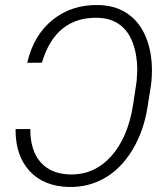

<svg xmlns="http://www.w3.org/2000/svg" viewBox="-20 -741 675 771"><path d="M101.6 -222.7Q101.6 -136.2 143.1 -89.4Q184.6 -42.5 260.7 -40.5Q358.4 -38.1 426.3 -113.5Q494.1 -189 514.6 -321.3L528.8 -416L531.2 -460Q531.2 -519 513.7 -567.6Q496.1 -616.2 460.4 -642.1Q424.8 -668 374.5 -669.4Q289.6 -672.4 232.4 -627Q175.3 -581.5 148.4 -489.3L89.4 -488.8Q114.7 -600.1 192.1 -661.9Q269.5 -723.6 377 -720.7Q440.4 -719.2 487.5 -689.2Q534.7 -659.2 560.8 -603.3Q586.9 -547.4 589.8 -475.6Q591.3 -437.5 586.4 -399.9L572.3 -310.5Q557.1 -213.9 511.7 -138.9Q466.3 -64 401.1 -26.4Q335.9 11.2 257.8 9.8Q155.8 7.8 98.6 -54.4Q41.5 -116.7 42.5 -222.7Z"/></svg>

Font: Roboto Light
Style: Italic
Weight: 300
Italic angle: -12°
Designer: Google
Version: Version 2.134; 2016; ttfautohint (v1.6)